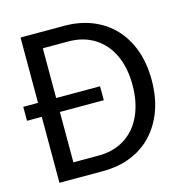

<svg xmlns="http://www.w3.org/2000/svg" viewBox="-104 -795 857 891"><g transform="rotate(-15 325.0 -349.0)"><path d="M2 -317V-384H371V-317ZM73 0V-698H282Q357 -698 417.5 -673.5Q478 -649 521 -603.5Q564 -558 587 -494Q610 -430 610 -351Q610 -271 587 -206.5Q564 -142 521 -95.5Q478 -49 417.5 -24.5Q357 0 282 0ZM160 -75H282Q354 -75 407.5 -109Q461 -143 489.5 -205.5Q518 -268 518 -351Q518 -434 489.5 -495Q461 -556 407.5 -589.5Q354 -623 282 -623H160Z"/></g></svg>

Font: Azeret Mono Thin Light
Style: Regular
Weight: 300
Version: Version 1.002